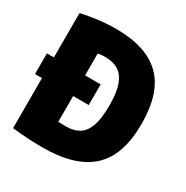

<svg xmlns="http://www.w3.org/2000/svg" viewBox="-173 -893 1011 1046"><g transform="rotate(30 333.0 -370.0)"><path d="M236 10Q138.5 10 44 -1V-725Q95 -736.5 149.8 -743.2Q204.5 -750 263 -750Q451.5 -750 545.2 -658.2Q639 -566.5 639 -370Q639 -172 539.2 -81Q439.5 10 236 10ZM290 -153Q336 -153 369 -172.2Q402 -191.5 419.5 -238.8Q437 -286 437 -370Q437 -454.5 418.5 -502Q400 -549.5 366.2 -568.8Q332.5 -588 287 -588Q276.5 -588 262.8 -586.8Q249 -585.5 240 -583V-154Q256.5 -153.5 269.2 -153.2Q282 -153 290 -153ZM0 -316V-446H338V-316Z"/></g></svg>

Font: Encode Sans Condensed Black
Style: Regular
Weight: 900
Width: 3
Designer: Multiple Designers
Foundry: Impallari Type
Version: Version 3.000; ttfautohint (v1.8.3) -l 8 -r 50 -G 200 -x 14 